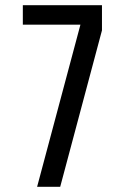

<svg xmlns="http://www.w3.org/2000/svg" viewBox="-20 -720 510 740"><path d="M212 0H123L290 -625H68V-700H373V-603Z"/></svg>

Font: Share Tech
Style: Regular
Weight: 400
Designer: Ralph du Carrois
Foundry: Carrois Type Design
Version: Version 1.100